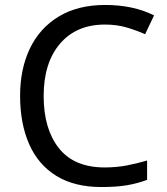

<svg xmlns="http://www.w3.org/2000/svg" viewBox="-20 -744 672 774"><path d="M403 -645Q288 -645 222 -568Q156 -491 156 -357Q156 -224 217.5 -146.5Q279 -69 402 -69Q449 -69 491 -77Q533 -85 573 -97V-19Q533 -4 490.5 3Q448 10 389 10Q280 10 207 -35Q134 -80 97.5 -163Q61 -246 61 -358Q61 -466 100.5 -548.5Q140 -631 217 -677.5Q294 -724 404 -724Q517 -724 601 -682L565 -606Q532 -621 491.5 -633Q451 -645 403 -645Z"/></svg>

Font: Noto Sans IKEA
Style: Regular
Weight: 400
Designer: Monotype Design Team
Foundry: Monotype Imaging Inc.
Version: Version 2.001